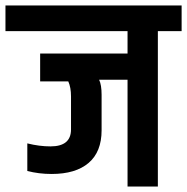

<svg xmlns="http://www.w3.org/2000/svg" viewBox="-54 -683 685 703"><path d="M206 -330Q206 -363 196 -385H93V-487H413V-569H-34V-663H611V-569H524V0H413V-391H309Q318 -372 318 -336V-206Q318 -127 270.5 -86.5Q223 -46 135 -46Q88 -46 46 -57V-158Q90 -147 131 -147Q206 -147 206 -209Z"/></svg>

Font: Khand Semibold
Style: Regular
Weight: 600
Designer: Devanagari: Sanchit Sawaria, Jyotish Sonowal; Latin: Satya Rajpurohit
Foundry: Indian Type Foundry
Version: Version 1.100;PS 1.0;hotconv 1.0.78;makeotf.lib2.5.61930; tt